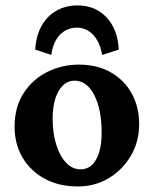

<svg xmlns="http://www.w3.org/2000/svg" viewBox="-20 -672 561 700"><path d="M263.7 7.8Q195.3 7.8 143.6 -20Q91.8 -47.9 62.5 -97.2Q33.2 -146.5 33.2 -210Q33.2 -282.2 66.4 -333Q99.6 -383.8 153.3 -410.2Q207 -436.5 267.6 -436.5Q333 -436.5 382.3 -409.2Q431.6 -381.8 459.5 -332.5Q487.3 -283.2 487.3 -219.7Q487.3 -155.3 457 -104Q426.8 -52.7 376.5 -22.5Q326.2 7.8 263.7 7.8ZM273.4 -54.7Q297.9 -54.7 314.9 -70.3Q332 -85.9 341.3 -116.2Q350.6 -146.5 350.6 -188.5Q350.6 -272.5 323.7 -325.2Q296.9 -377.9 252 -377.9Q215.8 -377.9 193.8 -340.3Q171.9 -302.7 171.9 -238.3Q171.9 -186.5 185.1 -144.5Q198.2 -102.5 221.2 -78.6Q244.1 -54.7 273.4 -54.7ZM167 -471.7 108.4 -491.2Q111.3 -541 131.3 -577.1Q151.4 -613.3 185.5 -632.8Q219.7 -652.3 262.7 -652.3Q327.1 -652.3 368.2 -608.9Q409.2 -565.4 413.1 -491.2L352.5 -471.7Q343.8 -520.5 318.8 -545.9Q293.9 -571.3 259.8 -571.3Q224.6 -571.3 199.2 -545.9Q173.8 -520.5 167 -471.7Z"/></svg>

Font: Crimson Pro ExtraLight
Style: Bold
Weight: 700
Version: Version 1.002